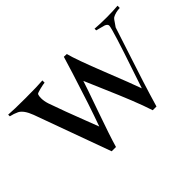

<svg xmlns="http://www.w3.org/2000/svg" viewBox="-106 -907 1205 1205"><g transform="rotate(-45 496.0 -305.0)"><path d="M358.4 10.7H320.3Q320.3 10.7 135.7 -497.1Q111.3 -561.5 78.1 -578.1Q53.7 -589.8 23.4 -596.7V-611.3Q69.3 -607.4 171.9 -607.4Q284.2 -607.4 327.1 -611.3V-591.8Q314.5 -590.8 282.2 -583Q250 -575.2 247.1 -569.3Q242.2 -558.6 242.2 -539.1Q242.2 -511.7 252 -482.4Q270.5 -428.7 293 -368.7Q315.4 -308.6 340.3 -244.6Q365.2 -180.7 375 -154.3Q421.9 -282.2 492.2 -506.8L527.3 -621.1L552.7 -620.1Q569.3 -554.7 640.6 -375.5Q711.9 -196.3 733.4 -134.8Q740.2 -157.2 777.3 -266.1Q814.5 -375 840.8 -459Q867.2 -543 867.2 -557.6Q867.2 -571.3 846.7 -579.1L788.1 -594.7V-609.4Q834 -605.5 890.6 -605.5Q948.2 -605.5 992.2 -609.4V-589.8Q952.1 -587.9 926.8 -573.2Q918 -567.4 903.3 -543.9L887.7 -521.5Q868.2 -460 832.5 -352.5Q796.9 -245.1 769 -157.2Q741.2 -69.3 717.8 10.7H684.6Q665 -49.8 634.3 -126.5Q603.5 -203.1 563.5 -295.4Q523.4 -387.7 506.8 -427.7Q496.1 -392.6 438 -228.5Q379.9 -64.5 358.4 10.7Z"/></g></svg>

Font: Bentham
Style: Regular
Weight: 400
Version: Version 002.002